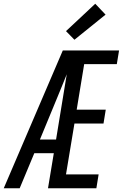

<svg xmlns="http://www.w3.org/2000/svg" viewBox="-33 -1004 655 1024"><path d="M-13 0 302 -735H602L590 -662H416L376 -419H531L519 -345H364L319 -74H493L481 0H223L254 -187H150L72 0ZM180 -260H266L323 -608Q311 -578 299 -548.5Q287 -519 275 -490ZM364 -792 319 -838 475 -984 530 -926Z"/></svg>

Font: Iosevka Extended Oblique
Style: Regular
Weight: 400
Width: 7
Italic angle: -9°
Monospace: yes
Designer: Belleve Invis
Foundry: Belleve Invis
Version: Version 32.0.1; ttfautohint (v1.8.4)